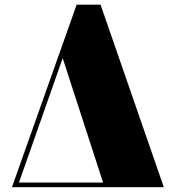

<svg xmlns="http://www.w3.org/2000/svg" viewBox="-20 -784 736 804"><path d="M30 0 301 -764.5H401L666 0H418L242.5 -540.5L52.5 0ZM43.5 0V-19.5H558V0Z"/></svg>

Font: Bodoni Moda Black
Style: Regular
Weight: 900
Version: Version 2.005